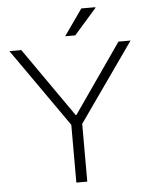

<svg xmlns="http://www.w3.org/2000/svg" viewBox="-58 -915 747 963"><g transform="rotate(-5 315.0 -434.0)"><path d="M287 0V-291L10 -686H70L313 -338H317L559 -686H620L342 -291V0ZM295 -736 388 -868H458L459 -865L346 -736Z"/></g></svg>

Font: Archivo SemiBold Thin
Style: Regular
Weight: 250
Version: Version 2.001